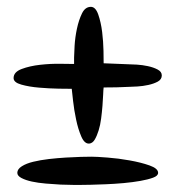

<svg xmlns="http://www.w3.org/2000/svg" viewBox="-20 -556 510 558"><path d="M450.2 -336.9Q450.2 -325.2 438.5 -318.8Q426.8 -312.5 411.1 -309.1Q395.5 -305.7 379.9 -304.7Q364.3 -303.7 357.4 -303.7Q337.9 -302.7 318.8 -302.2Q299.8 -301.8 281.2 -301.8Q280.3 -294.9 279.8 -280.8Q279.3 -266.6 277.8 -248.5Q276.4 -230.5 273.9 -211.4Q271.5 -192.4 266.6 -176.8Q261.7 -161.1 255.4 -150.4Q249 -139.6 239.3 -138.7Q225.6 -137.7 216.3 -159.2Q207 -180.7 201.2 -208.5Q195.3 -236.3 192.4 -262.7Q189.5 -289.1 188.5 -297.9Q177.7 -297.9 150.4 -298.3Q123 -298.8 93.8 -301.3Q64.5 -303.7 42 -310.1Q19.5 -316.4 19.5 -329.1Q19.5 -346.7 43 -355.5Q66.4 -364.3 96.7 -367.7Q127 -371.1 155.8 -370.6Q184.6 -370.1 195.3 -370.1V-388.7Q195.3 -398.4 196.8 -422.9Q198.2 -447.3 203.6 -472.7Q209 -498 218.3 -517.1Q227.5 -536.1 244.1 -536.1Q257.8 -536.1 265.6 -513.7Q273.4 -491.2 276.9 -462.9Q280.3 -434.6 280.8 -407.7Q281.2 -380.9 281.2 -372.1Q299.8 -371.1 318.4 -370.6Q336.9 -370.1 355.5 -369.1Q362.3 -369.1 377.9 -368.2Q393.6 -367.2 409.7 -363.8Q425.8 -360.4 438 -354Q450.2 -347.7 450.2 -336.9ZM439.5 -53.7Q439.5 -44.9 424.8 -39.6Q410.2 -34.2 388.2 -30.3Q366.2 -26.4 339.4 -23.9Q312.5 -21.5 287.6 -20.5Q262.7 -19.5 243.2 -19Q223.6 -18.6 215.8 -18.6Q209 -18.6 192.9 -18.6Q176.8 -18.6 156.2 -19.5Q135.7 -20.5 113.3 -22.5Q90.8 -24.4 72.8 -28.3Q54.7 -32.2 42.5 -38.6Q30.3 -44.9 30.3 -53.7Q30.3 -64.5 43.5 -72.8Q56.6 -81.1 76.7 -85.9Q96.7 -90.8 122.1 -93.8Q147.5 -96.7 171.4 -98.1Q195.3 -99.6 215.3 -100.1Q235.4 -100.6 246.1 -100.6Q260.7 -100.6 292.5 -98.1Q324.2 -95.7 356.9 -89.8Q389.6 -84 414.6 -75.2Q439.5 -66.4 439.5 -53.7Z"/></svg>

Font: Chewy
Style: Regular
Weight: 400
Version: Version 1.001